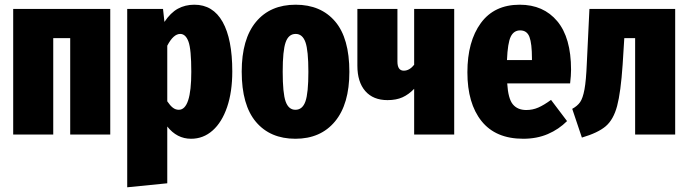

<svg xmlns="http://www.w3.org/2000/svg" viewBox="-20 -571 2922 815"><path d="M278 -409H206V0H36V-533H448V0H278Z M966 -268Q966 -181 944 -116.5Q922 -52 882.5 -17Q843 18 791 18Q731 18 690 -34V207L520 224V-533H672L678 -478Q704 -517 735 -534Q766 -551 805 -551Q884 -551 925 -478Q966 -405 966 -268ZM792 -266Q792 -362 780 -394.5Q768 -427 745 -427Q716 -427 690 -377V-141Q702 -123 713.5 -114Q725 -105 739 -105Q792 -105 792 -266Z M1463 -266Q1463 -129 1402 -55.5Q1341 18 1234 18Q1127 18 1066.5 -53.5Q1006 -125 1006 -267Q1006 -405 1066.5 -478Q1127 -551 1235 -551Q1342 -551 1402.5 -480Q1463 -409 1463 -266ZM1180 -267Q1180 -175 1192.5 -140Q1205 -105 1234 -105Q1264 -105 1276.5 -140.5Q1289 -176 1289 -266Q1289 -357 1276.5 -392Q1264 -427 1235 -427Q1205 -427 1192.5 -391.5Q1180 -356 1180 -267Z M1908 -533V0H1738V-194Q1715 -170 1688.5 -158Q1662 -146 1625 -146Q1564 -146 1530.5 -184.5Q1497 -223 1497 -292V-533H1667V-310Q1667 -271 1694 -271Q1718 -271 1738 -296V-533Z M2400 -217H2133Q2137 -152 2157 -128Q2177 -104 2214 -104Q2241 -104 2265 -114.5Q2289 -125 2319 -147L2387 -57Q2352 -22 2305.5 -2Q2259 18 2201 18Q2084 18 2024 -57Q1964 -132 1964 -264Q1964 -395 2021 -473Q2078 -551 2186 -551Q2287 -551 2345.5 -481Q2404 -411 2404 -275Q2404 -251 2400 -217ZM2238 -323Q2238 -386 2227.5 -414Q2217 -442 2188 -442Q2161 -442 2148 -415.5Q2135 -389 2132 -316H2238Z M2846 -533V0H2676V-409H2630L2623 -297Q2615 -179 2599.5 -121Q2584 -63 2551 -35Q2518 -7 2450 13L2409 -109Q2431 -121 2442.5 -137.5Q2454 -154 2461 -191.5Q2468 -229 2471 -304L2482 -533Z"/></svg>

Font: Fira Sans Compressed ExtraBold
Style: Regular
Weight: 800
Width: 1
Designer: bBox Type GmbH & Carrois Corporate GbR & Edenspiekermann AG
Foundry: bBox Type GmbH & Carrois Corporate GbR & Edenspiekermann AG
Version: Version 4.301